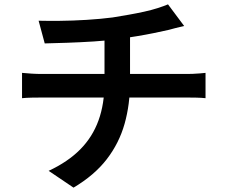

<svg xmlns="http://www.w3.org/2000/svg" viewBox="-20 -807 1040 880"><path d="M157 -712Q195 -711 254 -711.5Q313 -712 377.5 -716Q442 -720 496 -727Q533 -733 570 -739.5Q607 -746 641 -753.5Q675 -761 703 -770Q731 -779 750 -787L824 -688Q801 -683 783 -678Q765 -673 753 -670Q722 -663 685.5 -655.5Q649 -648 609.5 -641.5Q570 -635 531 -629Q474 -621 410.5 -617Q347 -613 288 -611Q229 -609 185 -608ZM203 -24Q291 -65 347.5 -122Q404 -179 431.5 -255Q459 -331 459 -428Q459 -428 459 -452Q459 -476 459 -523Q459 -570 459 -640L576 -654Q576 -629 576 -599Q576 -569 576 -539Q576 -509 576 -484.5Q576 -460 576 -445Q576 -430 576 -430Q576 -328 551 -239.5Q526 -151 469.5 -77.5Q413 -4 317 53ZM81 -473Q101 -471 125 -469.5Q149 -468 172 -468Q185 -468 224 -468Q263 -468 319 -468Q375 -468 438.5 -468Q502 -468 566 -468Q630 -468 686 -468Q742 -468 781.5 -468Q821 -468 835 -468Q846 -468 862.5 -468.5Q879 -469 895.5 -470.5Q912 -472 922 -473V-357Q903 -359 880.5 -359.5Q858 -360 837 -360Q824 -360 784.5 -360Q745 -360 689 -360Q633 -360 569 -360Q505 -360 440.5 -360Q376 -360 320 -360Q264 -360 225 -360Q186 -360 173 -360Q150 -360 125 -359.5Q100 -359 81 -357Z"/></svg>

Font: Noto Sans SC Thin SemiBold
Style: Regular
Weight: 600
Version: Version 2.004-H2;hotconv 1.0.118;makeotfexe 2.5.65603